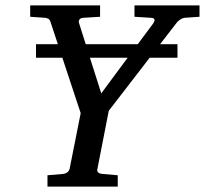

<svg xmlns="http://www.w3.org/2000/svg" viewBox="-20 -691 759 711"><path d="M355 -345.2 452.6 -477.1H313ZM662.6 -625Q655.3 -624 647.9 -618.9Q640.6 -613.8 636.7 -609.9L572.8 -527.3H637.2V-477.1H534.2L382.8 -280.8L340.8 -65.9Q338.4 -58.6 342.8 -53.2Q347.2 -47.9 359.9 -46.9L416 -42V0H155.8V-42L213.9 -46.9Q222.7 -47.9 229 -52.5Q235.4 -57.1 237.8 -65.9L278.8 -272L210.9 -477.1H113.3V-527.3H194.3L167 -609.9Q163.6 -619.6 158.4 -621.8Q153.3 -624 147.9 -625L91.8 -628.9V-670.9H350.6V-628.9L286.6 -625Q278.3 -624 274.2 -618.7Q270 -613.3 272.9 -605L297.4 -527.3H490.2L547.9 -605Q549.8 -608.4 551.3 -611.8Q552.7 -615.2 552.2 -617.9Q551.8 -620.6 549.1 -622.6Q546.4 -624.5 540 -625L478 -628.9V-670.9H718.8V-628.9Z"/></svg>

Font: Charis SIL APac
Style: Italic
Weight: 400
Italic angle: -11°
Foundry: SIL International
Version: Version 5.000